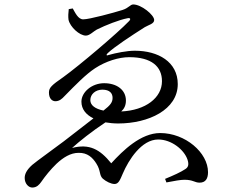

<svg xmlns="http://www.w3.org/2000/svg" viewBox="-20 -789 1040 863"><path d="M354 -702C331 -702 318 -732 307 -751L289 -748C287 -732 286 -714 288 -700C295 -668 337 -629 366 -629C383 -629 400 -648 415 -656C455 -676 516 -700 553 -707C566 -710 569 -703 560 -694C506 -638 336 -494 264 -442C212 -406 200 -395 200 -373C200 -345 215 -334 229 -334C247 -334 259 -345 270 -357C321 -409 366 -455 407 -482C456 -514 514 -532 561 -532C661 -532 708 -490 708 -424C708 -350 635 -293 525 -288C538 -300 546 -315 546 -337C546 -385 505 -415 448 -415C393 -415 346 -375 346 -332C346 -298 367 -273 400 -257L267 -154C214 -114 149 -68 125 -48C97 -23 91 -4 91 11C91 36 108 54 125 54C146 54 157 40 165 29C183 3 207 -27 234 -53C264 -81 297 -102 333 -102C373 -103 396 -81 413 -54C434 -21 425 -2 442 14C457 27 479 38 495 38C513 38 520 19 532 -9C558 -70 616 -162 691 -162C751 -162 808 -116 823 -71C830 -49 826 -37 813 -29C794 -16 759 0 722 15L728 31C764 24 792 19 809 19C848 19 855 32 877 32C904 32 915 14 915 -15C915 -103 813 -191 700 -191C613 -191 533 -113 480 -55C429 -118 382 -144 304 -124C336 -153 392 -198 454 -239C472 -236 491 -234 511 -234C648 -234 779 -296 779 -411C779 -511 691 -561 586 -561C550 -561 501 -551 469 -542C458 -537 456 -542 464 -550C495 -579 568 -627 631 -667C648 -677 673 -682 673 -699C673 -722 615 -769 579 -769C565 -769 559 -753 530 -744C492 -732 382 -702 354 -702ZM445 -292C407 -300 386 -316 386 -339C386 -366 410 -386 440 -386C474 -386 486 -369 486 -349C486 -329 476 -316 445 -292Z"/></svg>

Font: Noto Serif JP Medium
Style: Regular
Weight: 500
Designer: Ryoko NISHIZUKA 西塚涼子 (kana & ideographs); Frank Grießhammer (Latin, Greek & Cyrillic); Wenlong ZHANG 张文龙 (bopomofo); San
Foundry: Adobe
Version: Version 2.001;hotconv 1.1.0;makeotfexe 2.6.0